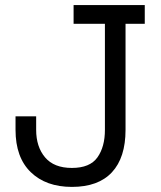

<svg xmlns="http://www.w3.org/2000/svg" viewBox="-20 -720 634 754"><path d="M41 -210V-263.2H122V-210Q122 -143.5 157 -102Q192 -60.5 262.2 -60.5Q333.2 -60.5 362.6 -101.9Q392 -143.2 392 -210V-626.5H269V-700H548.5V-626.5H473V-210Q473 -101 419.6 -43.5Q366.2 14 262.5 14Q160.5 14 100.8 -43.9Q41 -101.8 41 -210Z"/></svg>

Font: Space 7353
Style: Regular
Weight: 400
Designer: Christine Claussen + Ruben Lyon  (Space 7353)
Version: Version 1.000;FEAKit 1.0